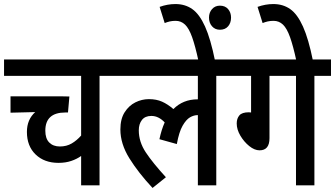

<svg xmlns="http://www.w3.org/2000/svg" viewBox="-20 -916 1656 949"><path d="M554 -541H472V0H381V-145Q360 -130 332 -120.5Q304 -111 269 -111Q199 -111 156 -152.5Q113 -194 113 -264Q113 -325 154 -362L32 -359V-440H276Q290 -440 303.5 -439.5Q317 -439 323 -439L316 -360H303Q204 -360 204 -270Q204 -231 223.5 -211.5Q243 -192 276 -192Q309 -192 334.5 -207Q360 -222 381 -246V-541H0V-622H554Z M541 -541V-622H1132V-541H1049V0H958V-347H957Q938 -347 919 -336Q900 -325 882.5 -294.5Q865 -264 854 -204L768 -228Q778 -275 794 -311Q780 -326 763.5 -334.5Q747 -343 728 -343Q697 -343 681.5 -323Q666 -303 666 -272Q666 -215 700.5 -163Q735 -111 800 -40L734 13Q664 -62 619.5 -133.5Q575 -205 575 -276Q575 -328 596 -361Q617 -394 649 -410Q681 -426 716 -426Q753 -426 781 -413.5Q809 -401 837 -377Q885 -425 956 -425Q957 -425 958 -425V-541Z M961 -615Q945 -689 929.5 -732.5Q914 -776 894.5 -794.5Q875 -813 848 -813Q832 -813 819 -810Q806 -807 794 -802L769 -882Q808 -896 847 -896Q895 -896 930.5 -871Q966 -846 993.5 -785Q1021 -724 1043 -615ZM1013 -829Q1013 -854 1028 -871Q1043 -888 1067 -888Q1093 -888 1107.5 -871Q1122 -854 1122 -829Q1122 -803 1107.5 -786Q1093 -769 1067 -769Q1043 -769 1028 -786Q1013 -803 1013 -829Z M1312 -541V-233Q1312 -173 1263 -173Q1238 -173 1212 -194Q1186 -215 1168 -245.5Q1150 -276 1150 -306Q1150 -330 1163 -345.5Q1176 -361 1210 -361L1221 -360V-541H1119V-622H1616V-541H1534V0H1443V-541Z M1445 -615Q1429 -689 1413.5 -732.5Q1398 -776 1378.5 -794.5Q1359 -813 1332 -813Q1316 -813 1303 -810Q1290 -807 1278 -802L1253 -882Q1292 -896 1331 -896Q1379 -896 1414.5 -871Q1450 -846 1477.5 -785Q1505 -724 1527 -615Z"/></svg>

Font: Noto Sans Condensed Medium
Style: Italic
Weight: 500
Width: 3
Italic angle: -12°
Designer: Monotype Design Team
Foundry: Monotype Imaging Inc.
Version: Version 2.013; ttfautohint (v1.8.4.7-5d5b)